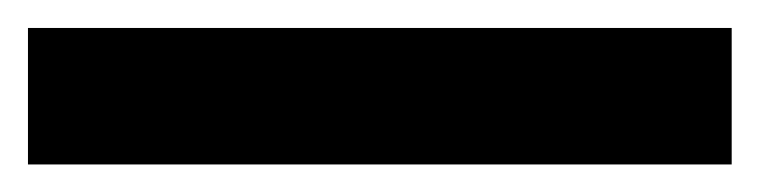

<svg xmlns="http://www.w3.org/2000/svg" viewBox="-23 -878 546 138"><path d="M502.9 -759.8H-2.9V-857.9H502.9Z"/></svg>

Font: OpenSansHebrew-Bold
Style: Bold
Weight: 700
Foundry: Ascender Corporation, Yanek Iontef
Version: Version 2.001;PS 002.001;hotconv 1.0.70;makeotf.lib2.5.58329